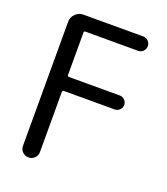

<svg xmlns="http://www.w3.org/2000/svg" viewBox="-137 -642 810 933"><g transform="rotate(20 268.5 -175.5)"><path d="M75.2 -489.3Q75.2 -512.7 92.3 -529.8Q109.4 -546.9 132.8 -546.9H442.4Q458 -546.9 468.8 -536.1Q479.5 -525.4 479.5 -509.8Q479.5 -494.1 468.8 -483.4Q458 -472.7 442.4 -472.7H169.9Q163.1 -472.7 163.1 -464.8V-246.1Q163.1 -238.3 169.9 -238.3H433.6Q448.2 -238.3 459 -227.5Q469.7 -216.8 469.7 -202.1Q469.7 -187.5 459 -176.8Q448.2 -166 433.6 -166H169.9Q163.1 -166 163.1 -158.2V152.3Q163.1 170.9 150.4 183.6Q137.7 196.3 119.1 196.3Q100.6 196.3 87.9 183.6Q75.2 170.9 75.2 152.3Z"/></g></svg>

Font: Gen Jyuu Gothic Regular
Style: Regular
Weight: 400
Designer: [Source Han Sans]
Ryoko NISHIZUKA  (kana & ideographs); Paul D. Hunt (Latin, Greek & Cyrillic); Wenlong ZHANG  (bopomofo
Version: Version 1.002.20150607